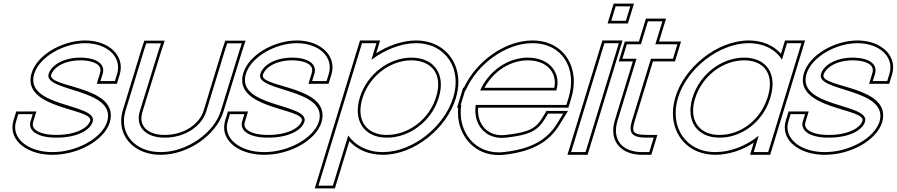

<svg xmlns="http://www.w3.org/2000/svg" viewBox="-20 -822 4965 1063"><path d="M628.3 -413 616 -373H536L548.3 -413C564.2 -465 519.1 -502 426.3 -503C334.3 -503 266 -464 249.3 -413C218.7 -313 625.1 -334 573.9 -150C545.4 -57 404.8 21 269.4 20C134.8 20 40.4 -57 68.9 -150L81.1 -190H161.1L148.9 -150C133.3 -99 187.7 -59 293.8 -60C400.8 -60 479 -98 493.9 -150C518.4 -250 113.4 -227 169.3 -413C197.4 -505 328.5 -582 450.7 -583C574.9 -583 656.4 -505 628.3 -413ZM642.6 -408.6C646.8 -422.2 648.8 -435.8 648.8 -448.9C648.9 -536.1 562.7 -598 450.7 -598C323.7 -597 185.9 -518.6 154.9 -417.3C94.6 -216.7 495.5 -223.6 479.4 -153.8C467.3 -113.1 398.9 -75 293.8 -75C261.5 -74.7 234.9 -78.3 214.1 -84.6C168.2 -98.5 155.8 -121.5 163.2 -145.6L181.4 -205H70L54.5 -154.4C50.8 -142.1 48.9 -129.8 48.8 -117.9C48.2 -26.9 147.7 35 269.3 35C408.8 36 556.7 -42.7 588.3 -145.8C644.9 -349.1 241.9 -333.9 263.6 -408.5C277.8 -450.6 337.9 -488 426.2 -488C451.2 -487.7 472.4 -484.7 489 -479.6C530.7 -466.9 542.4 -445.1 533.9 -417.4L515.8 -358H627.1Z M777 -543 789.9 -582H871.2L857.9 -542L754.3 -207C728 -121 786.1 -59 893.3 -60C1001.4 -60 1097 -121 1122.3 -207L1225 -543L1237.9 -582H1318.9L1305.7 -542L1202.3 -207C1165.6 -87 1014.6 21 868.9 20C724 20 638 -85 674.3 -207ZM762.7 -547.6 659.9 -211.3C653.9 -191.1 651 -171.3 651 -152C650.9 -45.4 740.2 35 868.8 35C1021 36 1177.6 -75.1 1216.6 -202.6L1320 -537.4L1339.7 -597H1227.1L1210.7 -547.6L1107.9 -211.3C1085 -133.3 996.5 -75 893.3 -75C870.4 -74.8 850.5 -77.6 833.5 -82.7C775.6 -100.2 750.6 -143.5 768.6 -202.6L872.1 -537.4L892.1 -597H779.1Z M1800.3 -413 1788 -373H1708L1720.3 -413C1736.2 -465 1691.1 -502 1598.3 -503C1506.3 -503 1438 -464 1421.3 -413C1390.7 -313 1797.1 -334 1745.9 -150C1717.4 -57 1576.8 21 1441.4 20C1306.8 20 1212.4 -57 1240.9 -150L1253.1 -190H1333.1L1320.9 -150C1305.3 -99 1359.7 -59 1465.8 -60C1572.8 -60 1651 -98 1665.9 -150C1690.4 -250 1285.4 -227 1341.3 -413C1369.4 -505 1500.5 -582 1622.7 -583C1746.9 -583 1828.4 -505 1800.3 -413ZM1814.6 -408.6C1818.8 -422.2 1820.8 -435.8 1820.8 -448.9C1820.9 -536.1 1734.7 -598 1622.7 -598C1495.7 -597 1357.9 -518.6 1326.9 -417.3C1266.6 -216.7 1667.5 -223.6 1651.4 -153.8C1639.3 -113.1 1570.9 -75 1465.8 -75C1433.5 -74.7 1406.9 -78.3 1386.1 -84.6C1340.2 -98.5 1327.8 -121.5 1335.2 -145.6L1353.4 -205H1242L1226.5 -154.4C1222.8 -142.1 1220.9 -129.8 1220.8 -117.9C1220.2 -26.9 1319.7 35 1441.3 35C1580.8 36 1728.7 -42.7 1760.3 -145.8C1816.9 -349.1 1413.9 -333.9 1435.6 -408.5C1449.8 -450.6 1509.9 -488 1598.2 -488C1623.2 -487.7 1644.4 -484.7 1661 -479.6C1702.7 -466.9 1714.4 -445.1 1705.9 -417.4L1687.8 -358H1799.1Z M2036 -490.6C2110.1 -546.5 2199.2 -582.5 2282.7 -583C2449.5 -583 2538.5 -440 2489.2 -282C2440.3 -122 2266 21 2098.4 20C2014.7 20 1947.7 -15.8 1907.9 -71.7L1835.2 166L1823 206H1743L1755.2 166L1892.2 -282L1972 -543L1984.2 -583H2064.2L2052 -543ZM1972.2 -282C1932.5 -152 1998.3 -59 2122.8 -60C2248.2 -60 2370.2 -151 2409.2 -282C2448.7 -411 2384.5 -502 2258.3 -503C2132.9 -503 2011.7 -411 1972.2 -282ZM2063 -527.5 2084.5 -598H1973.1L1722.7 221H1834.1L1914.1 -40.5C1958.1 6.8 2022.1 35 2098.3 35C2273.8 36 2452.8 -111.6 2503.5 -277.5C2513.1 -308.2 2517.8 -338.6 2517.8 -367.7C2517.8 -495.9 2426.7 -598 2282.6 -598C2208.3 -597.6 2129.9 -569.8 2063 -527.5ZM1986.6 -277.6C2024.2 -400.6 2140.2 -488 2258.2 -488C2279.1 -487.8 2298.1 -485 2314.6 -480C2390.4 -457.2 2425.7 -387.2 2394.9 -286.3C2357.6 -161.4 2241.1 -75 2122.8 -75C2101.5 -74.8 2082.6 -77.5 2065.8 -82.7C1991.6 -105.3 1955.7 -176.5 1986.6 -277.6Z M2638.1 -321H3060.1C3087.7 -411 3029.5 -502 2903.3 -503C2791.2 -503 2686.6 -429.5 2638.1 -321ZM2533.8 -241H2530.7L2542.9 -281L2555.1 -321H2557.7C2620.3 -464.5 2775.8 -582.1 2927.7 -583C3094.5 -583 3176.8 -441 3127.9 -281L3115.7 -241H3075.7H2613.8C2597.7 -130.8 2670.4 -46.6 2780.5 -60H2781.6C2916.2 -75 2957.6 -100 2997.4 -165L3014 -193H3098L3066.1 -141C3013.5 -54 2931.4 2 2768.7 20C2610.4 37.4 2510.9 -94.1 2533.8 -241ZM2662.2 -336C2712.5 -428.4 2805.3 -488 2903.2 -488C2918.8 -487.9 2933.3 -486.3 2946.5 -483.5C3028.2 -465.9 3063.1 -402.1 3048.6 -336ZM2516.8 -226C2515 -206.3 2515.1 -188.1 2517.1 -169.8C2530.5 -46.6 2629 50.5 2770.3 34.9C2936 16.6 3023.8 -42 3078.9 -133.2L3124.8 -208H3005.5L2984.6 -172.7C2947.5 -112.2 2912.5 -89.8 2780.8 -75H2779.6L2778.7 -74.9C2767.2 -73.5 2756.3 -73.3 2745.9 -74C2669.1 -79.9 2620.5 -142.7 2627.2 -226H3126.8L3142.3 -276.6C3152 -308.6 3156.8 -340.1 3156.9 -370.1C3157.2 -497.6 3070.8 -598 2927.7 -598C2771.2 -597.1 2615.2 -479.7 2548 -336H2544L2510.4 -226Z M3404.2 -707H3364.2L3388.6 -787H3428.6H3429.6H3469.6L3445.2 -707H3405.2ZM3314 -543 3326.2 -583H3406.2L3394 -543L3234.1 -20L3221.9 20H3141.9L3154.1 -20ZM3343.9 -692H3456.3L3489.9 -802H3377.5ZM3315.1 -598 3121.6 35H3233L3426.5 -598Z M3583.9 -497 3478.4 -152C3458.6 -84 3479.3 -60 3559.3 -60H3599.3L3574.8 20H3534.8C3424.8 20 3367.6 -48 3398.4 -152L3503.9 -497H3465.9H3425.9L3450.4 -577H3490.4H3528.4L3555 -664L3567.2 -704H3647.2L3635 -664L3608.4 -577H3690.4H3730.4L3705.9 -497H3665.9ZM3595 -482H3717L3750.6 -592H3628.6L3667.5 -719H3556.1L3517.3 -592H3439.3L3405.6 -482H3483.6L3384.1 -156.3C3378.1 -136.3 3375.2 -117.5 3375.1 -99.7C3374.8 -15.9 3439.3 35 3534.8 35H3585.9L3619.6 -75H3559.3C3538.6 -75 3522.7 -76.8 3511.6 -80C3485.8 -87.4 3479 -100.2 3492.8 -147.7Z M3733.9 -281C3782.8 -441 3958.8 -582 4124.7 -583C4208.3 -583 4275.3 -547.1 4309.2 -491.3L4325 -543L4337.2 -583H4417.2L4405 -543L4326.1 -284.8L4324.9 -281L4245.1 -20L4232.9 20H4152.9L4165.1 -20L4180.6 -70.8C4113 -15.1 4024.3 20.5 3940.4 20C3773.6 20 3685.3 -122 3733.9 -281ZM3813.9 -281C3774.5 -152 3840.3 -59 3964.8 -60C4088.7 -60 4203.5 -148.8 4243.5 -276.3L4244.9 -281C4284.7 -411 4226.5 -502 4100.3 -503C3974.9 -503 3853.7 -411 3813.9 -281ZM3719.6 -285.4C3710.2 -254.8 3705.7 -224.7 3705.6 -195.8C3705.4 -66.9 3796.3 35 3940.3 35C4013.8 35.4 4089.5 9.5 4153.1 -31.9L4132.6 35H4244L4437.5 -598H4326.1L4303.6 -524.3C4262.7 -571 4199.7 -598 4124.7 -598C3951.1 -597 3770.4 -451.6 3719.6 -285.4ZM3828.3 -276.6C3866.2 -400.6 3982.2 -488 4100.2 -488C4120.9 -487.8 4139.5 -485.1 4155.6 -480.2C4229.7 -457.6 4261.9 -387.9 4230.6 -285.4L4229.1 -280.7C4191 -159.1 4081.5 -75 3964.8 -75C3943.7 -74.8 3925 -77.5 3908.3 -82.5C3833.7 -105 3797.5 -176.2 3828.3 -276.6Z M4904.3 -413 4892 -373H4812L4824.3 -413C4840.2 -465 4795.1 -502 4702.3 -503C4610.3 -503 4542 -464 4525.3 -413C4494.7 -313 4901.1 -334 4849.9 -150C4821.4 -57 4680.8 21 4545.4 20C4410.8 20 4316.4 -57 4344.9 -150L4357.1 -190H4437.1L4424.9 -150C4409.3 -99 4463.7 -59 4569.8 -60C4676.8 -60 4755 -98 4769.9 -150C4794.4 -250 4389.4 -227 4445.3 -413C4473.4 -505 4604.5 -582 4726.7 -583C4850.9 -583 4932.4 -505 4904.3 -413ZM4918.6 -408.6C4922.8 -422.2 4924.8 -435.8 4924.8 -448.9C4924.9 -536.1 4838.7 -598 4726.7 -598C4599.7 -597 4461.9 -518.6 4430.9 -417.3C4370.6 -216.7 4771.5 -223.6 4755.4 -153.8C4743.3 -113.1 4674.9 -75 4569.8 -75C4537.5 -74.7 4510.9 -78.3 4490.1 -84.6C4444.2 -98.5 4431.8 -121.5 4439.2 -145.6L4457.4 -205H4346L4330.5 -154.4C4326.8 -142.1 4324.9 -129.8 4324.8 -117.9C4324.2 -26.9 4423.7 35 4545.3 35C4684.8 36 4832.7 -42.7 4864.3 -145.8C4920.9 -349.1 4517.9 -333.9 4539.6 -408.5C4553.8 -450.6 4613.9 -488 4702.2 -488C4727.2 -487.7 4748.4 -484.7 4765 -479.6C4806.7 -466.9 4818.4 -445.1 4809.9 -417.4L4791.8 -358H4903.1Z"/></svg>

Font: Nordica Plus
Style: NordicaClassicLtExtOblOl
Weight: 300
Version: Version 1.01